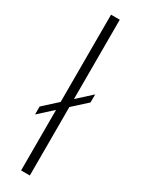

<svg xmlns="http://www.w3.org/2000/svg" viewBox="-210 -811 626 838"><g transform="rotate(30 103.5 -392.5)"><path d="M5 -242 188.5 -408.5V-449L5 -282ZM74.5 0H118.5V-785H74.5Z"/></g></svg>

Font: Anybody SemiExpanded ExtraLight
Style: Regular
Weight: 250
Width: 6
Version: Version 1.113;gftools[0.9.25]